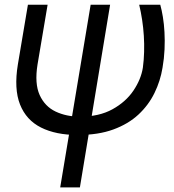

<svg xmlns="http://www.w3.org/2000/svg" viewBox="-20 -566 742 819"><path d="M99.1 -545.9H183.1L140.1 -291Q127 -209.5 149.2 -160.6Q171.4 -111.8 217.3 -90.1Q263.2 -68.4 320.8 -68.4Q402.8 -68.4 459.7 -99.9Q516.6 -131.3 549.1 -179.4Q581.5 -227.5 589.4 -277.3Q593.8 -309.6 594.7 -344.2Q595.7 -378.9 593.5 -413.6Q591.3 -448.2 586.2 -481.7Q581.1 -515.1 573.7 -545.9H663.6Q669.9 -523.4 674.8 -493.7Q679.7 -463.9 681.6 -429Q683.6 -394 681.9 -355.5Q680.2 -316.9 673.3 -277.3Q664.1 -220.7 638.9 -169.2Q613.8 -117.7 570.6 -77.4Q527.3 -37.1 463.4 -13.7Q399.4 9.8 312 9.8Q218.3 9.8 155 -22Q91.8 -53.7 65.4 -120.4Q39.1 -187 56.2 -291ZM366.7 -545.9H449.7L320.8 233.4H236.8Z"/></svg>

Font: Inter Tight
Style: Italic
Weight: 400
Italic angle: -9.39999°
Designer: Rasmus Andersson
Foundry: rsms
Version: Version 3.002